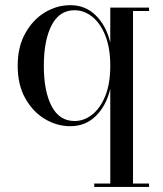

<svg xmlns="http://www.w3.org/2000/svg" viewBox="-20 -490 644 760"><path d="M570 236.5V250H353V236.5H416.5V-138Q400 -70.5 359 -30.5Q318 9.5 258.5 9.5Q205 9.5 157.5 -19Q110 -47.5 80 -101Q50 -154.5 50 -229.5Q50 -304.5 80 -358.2Q110 -412 157.5 -440.8Q205 -469.5 258.5 -469.5Q318 -469.5 359 -429.2Q400 -389 416.5 -321.5V-460H570V-446.5H506.5V236.5ZM416.5 -229.5Q416.5 -300.5 396.8 -349.5Q377 -398.5 344.8 -424Q312.5 -449.5 275 -449.5Q215 -449.5 184.2 -389.8Q153.5 -330 153.5 -229.5Q153.5 -129 184.2 -70Q215 -11 275 -11Q312.5 -11 344.8 -36.2Q377 -61.5 396.8 -110.2Q416.5 -159 416.5 -229.5Z"/></svg>

Font: Bodoni* 16
Style: Regular
Weight: 400
Version: Version 2.2